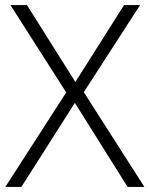

<svg xmlns="http://www.w3.org/2000/svg" viewBox="-20 -827 588 754"><path d="M547 -93H481L274 -423L64 -93H1L240 -464L21 -807H86L276 -505L467 -807H530L309 -465Z"/></svg>

Font: Noto Sans Kannada UI Light
Style: Regular
Weight: 300
Designer: Jelle Bosma - Monotype Design Team
Foundry: Monotype Imaging Inc.
Version: Version 2.005; ttfautohint (v1.8.4.7-5d5b)